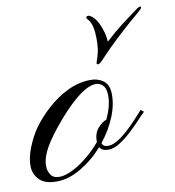

<svg xmlns="http://www.w3.org/2000/svg" viewBox="-68 -622 624 684"><g transform="rotate(-10 243.5 -280.0)"><path d="M83 1Q42 1 22.5 -17.8Q2.9 -36.6 0.5 -64Q-1 -97.2 14.4 -135.3Q29.8 -173.3 47.9 -199.2Q71.8 -232.9 106 -263.9Q140.1 -294.9 180.9 -314.7Q221.7 -334.5 264.6 -334.5Q290.5 -334.5 309.3 -321Q328.1 -307.6 330.1 -278.3Q332.5 -236.8 314 -191.2Q295.4 -145.5 263.7 -106.4Q267.1 -92.3 285.6 -92.3Q303.7 -92.3 325.2 -106.7Q346.7 -121.1 366.9 -140.6Q387.2 -160.2 401.9 -176.8Q416.5 -193.4 421.4 -198.2L432.1 -189.9Q422.9 -181.2 405.8 -162.8Q388.7 -144.5 367.9 -125.2Q347.2 -106 325.4 -92.3Q303.7 -78.6 284.7 -78.6Q261.2 -78.6 252.9 -93.3Q216.8 -52.2 171.6 -25.6Q126.5 1 83 1ZM95.7 -13.7Q112.8 -13.7 135.3 -23.4Q157.7 -33.2 180.2 -49.3Q217.8 -76.2 248 -112.3V-114.3Q248 -144.5 263.9 -162.4Q279.8 -180.2 294.9 -185.1Q318.8 -234.9 316.4 -274.4Q314.9 -298.3 304 -307.6Q293 -316.9 279.8 -316.9Q251.5 -316.9 210.2 -283.4Q168.9 -250 118.2 -187Q82 -141.6 67.6 -110.4Q53.2 -79.1 55.2 -56.2Q55.2 -43 64.2 -28.3Q73.2 -13.7 95.7 -13.7ZM300.3 -384.8Q295.9 -384.8 295.9 -388.7Q295.9 -392.1 299.3 -400.9Q303.2 -410.6 307.1 -428.7Q311 -446.8 311 -475.6Q311 -523.4 295.4 -544.4Q292 -548.3 290 -550.5Q288.1 -552.7 288.1 -555.2Q288.1 -561 295.9 -561Q304.2 -561 317.6 -546.1Q331.1 -531.2 340.3 -501Q344.2 -490.7 346.2 -479.7Q348.1 -468.8 348.6 -458Q384.8 -491.2 413.1 -512.7Q441.4 -534.2 466.3 -552.2Q473.6 -557.6 477.5 -559.3Q481.4 -561 483.9 -561Q486.8 -561 486.8 -559.1Q486.8 -556.2 483.9 -552.7Q481 -549.3 466.3 -536.6Q458.5 -530.3 434.1 -508.8Q409.7 -487.3 380.6 -460Q351.6 -432.6 329.1 -408.7Q315.4 -393.6 310.1 -389.2Q304.7 -384.8 300.3 -384.8Z"/></g></svg>

Font: Pinyon Script
Style: Regular
Weight: 400
Designer: Nicole Fally, Eben Sorkin
Foundry: Sorkin Type Co.
Version: Version 1.008; ttfautohint (v1.8.4.7-5d5b)